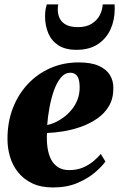

<svg xmlns="http://www.w3.org/2000/svg" viewBox="-20 -814 526 846"><path d="M444.5 -102.5Q431 -82.5 400 -55.5Q369 -28.5 322.2 -8.2Q275.5 12 213.5 12Q160 12 122 -6.2Q84 -24.5 59.8 -54.8Q35.5 -85 24.2 -123Q13 -161 13 -200Q12.5 -274 36 -335.8Q59.5 -397.5 102 -443Q144.5 -488.5 201.8 -513.8Q259 -539 326.5 -539Q381 -539 414.5 -524.2Q448 -509.5 463.8 -484.2Q479.5 -459 479.5 -427.5Q480 -381 460.5 -347.5Q441 -314 408.2 -291.5Q375.5 -269 336.5 -255.2Q297.5 -241.5 258.2 -235.2Q219 -229 187 -228Q185 -192.5 189.5 -162.5Q194 -132.5 205.5 -110.8Q217 -89 236.8 -76.8Q256.5 -64.5 285 -64.5Q318.5 -64.5 344.8 -75.5Q371 -86.5 390.8 -103Q410.5 -119.5 424 -135.5ZM290.5 -493.5Q265.5 -493.5 247.5 -471.2Q229.5 -449 217.2 -414Q205 -379 197.8 -339Q190.5 -299 188 -263.5Q204 -266 223.2 -274.8Q242.5 -283.5 261.5 -297.8Q280.5 -312 296.5 -331.8Q312.5 -351.5 322 -376.5Q331.5 -401.5 331 -431.5Q330.5 -466 319.5 -479.8Q308.5 -493.5 290.5 -493.5ZM317 -594.5Q267.5 -594.5 237 -614.5Q206.5 -634.5 192.5 -668.2Q178.5 -702 178.5 -742Q178.5 -761.5 181 -773.5Q183.5 -785.5 186 -794.5H236.5Q236 -790.5 235.2 -785.2Q234.5 -780 234.5 -772.5Q234.5 -750 243.5 -732.2Q252.5 -714.5 272 -704.5Q291.5 -694.5 324 -694.5Q360.5 -694.5 384.2 -709.5Q408 -724.5 419.8 -747.5Q431.5 -770.5 432.5 -794.5H485Q485 -790 485.2 -786Q485.5 -782 485.5 -775Q485.5 -725.5 466.8 -684.5Q448 -643.5 410.8 -619Q373.5 -594.5 317 -594.5Z"/></svg>

Font: Merriweather 96pt Black
Style: Italic
Weight: 900
Italic angle: -7.8°
Version: Version 2.101